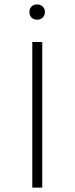

<svg xmlns="http://www.w3.org/2000/svg" viewBox="-20 -848 338 868"><path d="M148 -759Q132 -759 122.5 -768.5Q113 -778 113 -793Q113 -809 122.5 -818.5Q132 -828 148 -828Q163 -828 173 -818.5Q183 -809 183 -793Q183 -778 173 -768.5Q163 -759 148 -759ZM126 0V-658H171V0Z"/></svg>

Font: EauTestSC Light
Style: Regular
Weight: 300
Designer: Christian Thalmann (Catharsis Fonts)
Version: Version 0.001;PS 000.001;hotconv 1.0.88;makeotf.lib2.5.64775